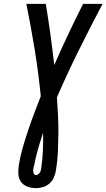

<svg xmlns="http://www.w3.org/2000/svg" viewBox="-20 -755 553 998"><path d="M167 223Q144 223 122.5 215Q101 207 89 190Q77 173 75.5 150Q74 127 78 103Q85 58 98 13Q111 -32 126 -77Q141 -122 158 -166.5Q175 -211 192 -255Q180 -377 160.5 -496.5Q141 -616 117 -735H218Q231 -656 242 -576.5Q253 -497 262 -417Q297 -497 334.5 -576.5Q372 -656 412 -735H513Q450 -615 389.5 -493.5Q329 -372 276 -249Q279 -202 281.5 -155Q284 -108 283.5 -61Q283 -14 281 33.5Q279 81 271 129Q268 148 260.5 166Q253 184 238.5 197.5Q224 211 205 217Q186 223 167 223ZM167 155Q172 155 177.5 151.5Q183 148 186.5 143Q190 138 191.5 132.5Q193 127 194 121Q201 74 203 27.5Q205 -19 204 -65Q190 -23 178 18.5Q166 60 158 102V103Q156 107 155.5 110.5Q155 114 154 117Q153 123 152.5 129Q152 135 153.5 140.5Q155 146 158 150.5Q161 155 167 155Z"/></svg>

Font: Iosevka Term Curly SmBd Obl
Style: Regular
Weight: 600
Italic angle: -9°
Designer: Belleve Invis
Foundry: Belleve Invis
Version: Version 32.3.0